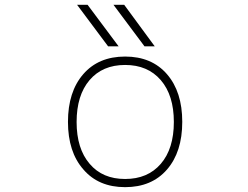

<svg xmlns="http://www.w3.org/2000/svg" viewBox="-20 -772 1040 804"><path d="M355.5 -85.9Q409.2 -22.5 503.9 -22.5Q598.6 -22.5 653.3 -85.9Q708 -149.4 708 -261.2Q708 -373 653.3 -436.5Q598.6 -500 503.9 -500Q409.2 -500 355 -436.5Q300.8 -373 300.8 -261.2Q300.8 -149.4 355.5 -85.9ZM329.1 -62.5Q264.6 -135.7 264.6 -261.7Q264.6 -387.7 328.6 -461.4Q392.6 -535.2 503.9 -535.2Q615.2 -535.2 679.2 -461.4Q743.2 -387.7 743.2 -261.7Q743.2 -135.7 679.2 -62Q615.2 11.7 503.9 11.7Q392.6 11.7 329.1 -62.5ZM585 -578.1 455.1 -752H500L627.9 -578.1ZM432.6 -578.1 302.7 -752H346.7L476.6 -578.1Z"/></svg>

Font: GenEi Gothic M ExtraLight
Style: Regular
Weight: 200
Designer: o_tamon (Modified); [Source Han Sans]
Ryoko NISHIZUKA  (kana & ideographs); Paul D. Hunt (Latin, Greek & Cyrillic); Wenl
Version: Version 1.1a;Original Version 1.004